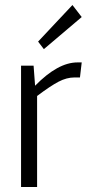

<svg xmlns="http://www.w3.org/2000/svg" viewBox="-20 -746 361 766"><path d="M155 -550 132 -580 269 -726 306 -678ZM114 -484 120 -404Q211 -497 289 -497H306L299 -437H277Q246 -437 213.5 -420Q181 -403 128 -363V0H64V-484Z"/></svg>

Font: exo2condensed_l
Style: Regular
Weight: 300
Width: 3
Designer: Natanael Gama
Version: Version 1.001;PS 001.001;hotconv 1.0.70;makeotf.lib2.5.58329